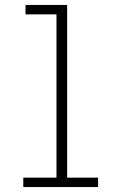

<svg xmlns="http://www.w3.org/2000/svg" viewBox="-20 -755 490 775"><path d="M74 0V-38H208V-697H83V-735H251V-38H376V0Z"/></svg>

Font: Zed Sans Extralight Extended
Style: Regular
Weight: 200
Width: 7
Designer: Belleve Invis
Foundry: Belleve Invis
Version: Version 1.0.0; ttfautohint (v1.8.4)